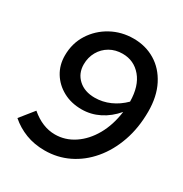

<svg xmlns="http://www.w3.org/2000/svg" viewBox="-168 -839 935 980"><g transform="rotate(30 300.0 -349.0)"><path d="M340 -710Q411 -710 467.5 -676Q524 -642 557 -577.5Q590 -513 590 -424Q590 -328 562 -248Q534 -168 484.5 -109.5Q435 -51 370 -19.5Q305 12 230 12Q169 12 118.5 -7.5Q68 -27 28 -62L93 -143Q161 -85 235 -85Q295 -85 347 -119.5Q399 -154 434 -215.5Q469 -277 480 -359Q441 -313 392 -288.5Q343 -264 289 -264Q227 -264 179.5 -290Q132 -316 105 -360Q78 -404 78 -460Q78 -532 114 -588.5Q150 -645 209.5 -677.5Q269 -710 340 -710ZM330 -615Q288 -615 255 -596Q222 -577 203 -543.5Q184 -510 184 -469Q184 -416 220.5 -382.5Q257 -349 317 -349Q363 -349 406 -368Q449 -387 484 -422Q483 -513 440 -564Q397 -615 330 -615Z"/></g></svg>

Font: Red Hat Mono Medium
Style: Italic
Weight: 500
Italic angle: -12°
Monospace: yes
Designer: Pentagram, MCKL
Foundry: Pentagram, MCKL
Version: Version 1.023; ttfautohint (v1.8.3)